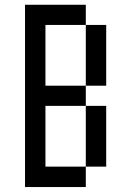

<svg xmlns="http://www.w3.org/2000/svg" viewBox="-20 -712 540 790"><path d="M83 57.6V-692.4H333V-609.4H417V-359.4H333V-609.4H167V-359.4H333V-276.4H417V-26.4H333V-276.4H167V-26.4H333V57.6Z"/></svg>

Font: KH Dot Kodenmachou 12
Style: Regular
Weight: 400
Designer: Original version for X68000 by Keitarou Hiraki (http://hp.vector.co.jp/authors/VA000874/) / TrueType conversion by Homem
Version: Version 1.00.20150527